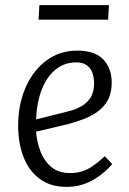

<svg xmlns="http://www.w3.org/2000/svg" viewBox="-20 -717 505 751"><path d="M282 -519Q352 -519 384.5 -484Q417 -449 417 -394Q417 -353 401.5 -325Q386 -297 360 -279Q334 -261 304 -250Q274 -239 244 -231L121 -202Q124 -163 138 -125.5Q152 -88 180.5 -64Q209 -40 254 -40Q277 -40 298.5 -46Q320 -52 342 -67Q364 -82 390 -106L419 -75Q407 -61 389.5 -45.5Q372 -30 350 -16.5Q328 -3 300.5 5.5Q273 14 240 14Q177 14 134.5 -18Q92 -50 71.5 -104Q51 -158 51 -225Q51 -308 80 -374.5Q109 -441 161 -480Q213 -519 282 -519ZM348 -391Q348 -412 342 -430.5Q336 -449 320.5 -461Q305 -473 278 -473Q232 -473 197.5 -445Q163 -417 143.5 -367Q124 -317 121 -250L241 -280Q276 -288 299.5 -302Q323 -316 335.5 -337.5Q348 -359 348 -391ZM134 -697H406L403 -640H131Z"/></svg>

Font: Literata Light
Style: Italic
Weight: 300
Italic angle: -2°
Designer: Latin by Veronika Burian and Jose Scaglione. Greek by Irene Vlachou. Cyrillic by Vera Evstafieva
Foundry: TypeTogether
Version: Version 3.103;gftools[0.9.29]